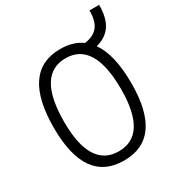

<svg xmlns="http://www.w3.org/2000/svg" viewBox="-191 -930 985 1064"><g transform="rotate(-30 301.5 -398.5)"><path d="M293 9.8C457.5 9.8 541 -106.4 541 -341.8C541 -463.9 519.5 -555.2 477.1 -615.2C563.5 -638.2 603 -697.3 603 -807.1H541.5C541.5 -719.2 508.8 -676.3 436 -664.1L430.2 -663.1C393.6 -689.9 347.7 -703.1 293 -703.1C128.4 -703.1 44.9 -583 44.9 -341.8C44.9 -106.4 128.4 9.8 293 9.8ZM293 -49.3C171.9 -49.3 110.8 -147 110.8 -341.8C110.8 -543.9 171.9 -644 293 -644C414.1 -644 475.1 -543.9 475.1 -341.8C475.1 -147 414.1 -49.3 293 -49.3Z"/></g></svg>

Font: Cascadia Code PL Light
Style: Regular
Weight: 300
Monospace: yes
Designer: Aaron Bell
Foundry: Saja Typeworks
Version: Version 2404.023